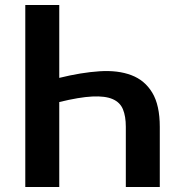

<svg xmlns="http://www.w3.org/2000/svg" viewBox="-20 -743 691 763"><path d="M215.5 -433.5Q302.5 -455 375.8 -459.8Q449 -464.5 502.2 -444.2Q555.5 -424 585.2 -374.5Q615 -325 615 -238.5V0H480V-239Q480 -281 468.5 -308.8Q457 -336.5 427.5 -349.2Q398 -362 346.8 -359.5Q295.5 -357 215.5 -337.5V0H80.5V-723H215.5Z"/></svg>

Font: Lato 2
Style: Bold
Weight: 700
Designer: Lukasz Dziedzic with Adam Twardoch and Botio Nikoltchev
Foundry: tyPoland Lukasz Dziedzic
Version: Version 2.015; 2015-08-06; http://www.latofonts.com/